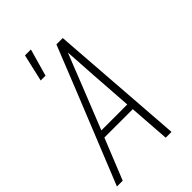

<svg xmlns="http://www.w3.org/2000/svg" viewBox="-244 -897 985 985"><g transform="rotate(-45 248.0 -404.5)"><path d="M-4 0 194 -490 292 -735H338L392 0H350L334 -223H128L38 0ZM331 -260 315 -490Q312 -534 309.5 -577.5Q307 -621 304 -664Q287 -621 269.5 -577.5Q252 -534 235 -490L143 -260ZM104 -661 138 -809H181L139 -661Z"/></g></svg>

Font: Iosevka Extralight Oblique
Style: Regular
Weight: 200
Italic angle: -9°
Monospace: yes
Designer: Belleve Invis
Foundry: Belleve Invis
Version: Version 32.5.0; ttfautohint (v1.8.4)